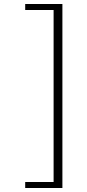

<svg xmlns="http://www.w3.org/2000/svg" viewBox="-20 -742 436 960"><path d="M292 198V-722H106V-692H248V168H106V198Z"/></svg>

Font: Perun ExtraLight
Style: Regular
Weight: 200
Foundry: Copyright (c) Stefan Peev, Context Ltd, 2016
Version: Version 1.089